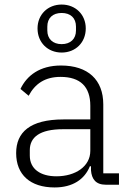

<svg xmlns="http://www.w3.org/2000/svg" viewBox="-20 -812 568 844"><path d="M251 -581C312 -581 357 -625 357 -687C357 -748 312 -792 251 -792C190 -792 145 -748 145 -687C145 -625 190 -581 251 -581ZM251 -618C212 -618 188 -641 188 -678V-695C188 -733 212 -755 251 -755C290 -755 314 -733 314 -695V-678C314 -641 290 -618 251 -618ZM503 0V-50H434V-353C434 -461 367 -524 248 -524C155 -524 98 -480 70 -421L106 -391C134 -444 178 -474 246 -474C333 -474 377 -431 377 -347V-287H259C111 -287 51 -230 51 -139C51 -44 113 12 220 12C300 12 352 -24 375 -81H380V-63C383 -25 401 0 445 0ZM228 -37C158 -37 111 -69 111 -128V-152C111 -209 155 -244 257 -244H377V-149C377 -80 311 -37 228 -37Z"/></svg>

Font: IBM Plex Devanagari Light
Style: Regular
Weight: 300
Designer: Mike Abbink, Paul van der Laan, Pieter van Rosmalen, Erin McLaughlin
Foundry: Bold Monday
Version: Version 1.0